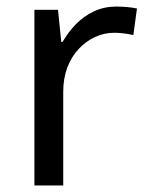

<svg xmlns="http://www.w3.org/2000/svg" viewBox="-20 -566 453 586"><path d="M335 -546Q350 -546 367.5 -544.5Q385 -543 398 -540L387 -459Q374 -462 358.5 -464Q343 -466 329 -466Q298 -466 270 -453Q242 -440 220 -416.5Q198 -393 185.5 -360Q173 -327 173 -286V0H85V-536H157L167 -438H171Q188 -468 212 -492.5Q236 -517 267 -531.5Q298 -546 335 -546Z"/></svg>

Font: ltamil85
Style: Book
Weight: 400
Designer: Jelle Bosma - Monotype Design Team
Foundry: Monotype Imaging Inc.
Version: Version 2.003